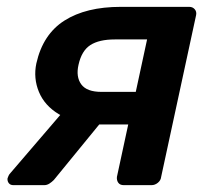

<svg xmlns="http://www.w3.org/2000/svg" viewBox="-20 -540 610 560"><path d="M341 0Q330 0 325 -7Q320 -14 321 -24L354 -177H255L256 -182Q193 -182 151.5 -207Q110 -232 93.5 -272Q77 -312 86 -355Q105 -440 168 -480Q231 -520 332 -520H532Q542 -520 548 -513Q554 -506 552 -496L450 -24Q449 -14 440.5 -7Q432 0 422 0ZM19 0Q10 0 5.5 -6Q1 -12 2 -20Q3 -23 5 -27.5Q7 -32 11 -36L162 -212L285 -196L137 -15Q131 -9 124 -4.5Q117 0 109 0ZM276 -272H376L409 -425H315Q269 -425 243.5 -408.5Q218 -392 209 -351Q201 -316 217 -294Q233 -272 276 -272Z"/></svg>

Font: Rubik Light Medium
Style: Italic
Weight: 500
Italic angle: -12°
Version: Version 2.104